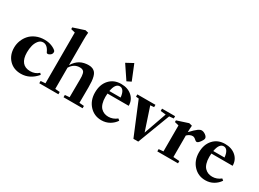

<svg xmlns="http://www.w3.org/2000/svg" viewBox="-34 -1367 2721 2019"><g transform="rotate(30 1326.5 -357.5)"><path d="M219.7 11.2Q130.4 11.2 76.2 -46.1Q22 -103.5 22 -192.4Q22 -237.3 38.1 -278.8Q54.2 -320.3 83.7 -353Q113.3 -385.7 159.2 -405.3Q205.1 -424.8 260.3 -424.8Q309.6 -424.8 348.4 -408.9Q387.2 -393.1 405.3 -373Q408.7 -366.2 408.7 -357.9Q408.7 -337.4 392.1 -324.2Q375.5 -311 359.4 -311Q348.6 -311 345.2 -319.8Q313 -393.1 260.7 -393.1Q228.5 -393.1 205.8 -365.2Q183.1 -337.4 173.6 -299.1Q164.1 -260.7 164.1 -217.3Q164.1 -140.6 196.3 -101.1Q228.5 -61.5 291 -61.5Q351.1 -61.5 393.1 -100.1L408.2 -83.5Q328.6 11.2 219.7 11.2Z M439 0V-27.8L495.6 -32.2V-648.4L445.3 -661.1V-681.6L581.5 -726.1L618.7 -716.8Q614.3 -678.7 614.3 -630.9V-321.3Q647.9 -376 692.1 -400.4Q736.3 -424.8 796.9 -424.8Q824.7 -424.8 844.7 -415.5Q864.7 -406.2 877.2 -390.4Q889.6 -374.5 896.7 -348.1Q903.8 -321.8 906.2 -292.2Q908.7 -262.7 908.7 -221.7Q909.2 -137.2 907.7 -32.7L964.8 -27.8V0H733.4V-27.8L788.6 -32.2Q790 -241.7 790 -246.6Q790 -271 789.1 -286.4Q788.1 -301.8 784.4 -316.9Q780.8 -332 774.2 -340.1Q767.6 -348.1 756.1 -353Q744.6 -357.9 728 -357.9Q655.8 -358.9 614.3 -290V-32.7L670.9 -27.8V0Z M1222.2 -475.6 1113.3 -637.7 1198.2 -683.6 1272.5 -500.5ZM1197.3 11.2Q1109.4 11.2 1052 -51.5Q994.6 -114.3 994.6 -210Q994.6 -306.6 1048.3 -365.7Q1102.1 -424.8 1190.4 -424.8Q1271 -424.8 1321.5 -380.1Q1372.1 -335.4 1372.1 -264.6H1114.3Q1112.3 -246.6 1112.3 -223.6Q1112.3 -178.7 1122.6 -145.5Q1132.8 -112.3 1151.4 -93.8Q1169.9 -75.2 1192.4 -66.4Q1214.8 -57.6 1242.2 -57.6Q1297.9 -57.6 1344.7 -95.2L1364.3 -79.1Q1337.9 -38.6 1294.4 -13.7Q1251 11.2 1197.3 11.2ZM1189.9 -396Q1135.3 -396 1118.2 -297.4H1254.9Q1250 -346.2 1233.2 -371.1Q1216.3 -396 1189.9 -396Z M1588.4 11.2 1424.8 -383.3 1390.6 -386.2V-414.1H1610.4V-386.2L1565.4 -382.3L1657.7 -104.5L1754.4 -379.4L1690.4 -386.2V-414.1H1849.1V-386.2L1795.9 -380.9L1647 11.2Z M1872.1 0V-27.8L1928.2 -32.2V-347.7L1878.4 -359.9V-380.4L2015.1 -424.8L2052.2 -415.5Q2048.3 -377.4 2048.3 -335.4Q2098.6 -389.2 2127 -409.2Q2149.4 -424.8 2167 -424.8Q2190.4 -424.8 2215.1 -406.7Q2239.7 -388.7 2239.7 -368.7Q2239.7 -352.5 2217.5 -322.5Q2195.3 -292.5 2180.2 -292.5Q2169.9 -292.5 2157.7 -303.7Q2134.3 -326.2 2114.3 -325.7Q2082 -326.2 2048.3 -294.4V-33.2L2123.5 -27.8V0Z M2459 11.2Q2371.1 11.2 2313.7 -51.5Q2256.3 -114.3 2256.3 -210Q2256.3 -306.6 2310.1 -365.7Q2363.8 -424.8 2452.1 -424.8Q2532.7 -424.8 2583.3 -380.1Q2633.8 -335.4 2633.8 -264.6H2376Q2374 -246.6 2374 -223.6Q2374 -178.7 2384.3 -145.5Q2394.5 -112.3 2413.1 -93.8Q2431.6 -75.2 2454.1 -66.4Q2476.6 -57.6 2503.9 -57.6Q2559.6 -57.6 2606.4 -95.2L2626 -79.1Q2599.6 -38.6 2556.2 -13.7Q2512.7 11.2 2459 11.2ZM2451.7 -396Q2397 -396 2379.9 -297.4H2516.6Q2511.7 -346.2 2494.9 -371.1Q2478 -396 2451.7 -396Z"/></g></svg>

Font: Elstob 18pt
Style: Bold
Weight: 700
Designer: Peter S. Baker
Version: Version 1.015